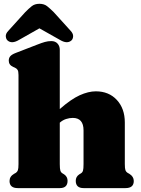

<svg xmlns="http://www.w3.org/2000/svg" viewBox="-20 -966 726 986"><path d="M287 -710V-406Q344.5 -456.5 389.2 -476.8Q434 -497 472 -497Q539 -497 580 -452.8Q621 -408.5 621 -337V-123.5Q621 -100.5 624.2 -91.8Q627.5 -83 635 -78.5L644 -73.5Q667 -59.5 667 -36.5Q667 0 624.5 0H409.5Q369 0 369 -37.5Q369 -58.5 387 -70.5L396 -76Q403.5 -80.5 406.2 -89.8Q409 -99 409 -123.5V-296.5Q409 -360.5 353.5 -360.5Q337 -360.5 319.2 -354.8Q301.5 -349 287 -336V-123.5Q287 -99 290 -89.8Q293 -80.5 300.5 -76L309.5 -70.5Q327 -58.5 327 -37.5Q327 0 287 0H71.5Q29 0 29 -36.5Q29 -60 52.5 -73.5L61.5 -78.5Q68.5 -83 71.8 -91.8Q75 -100.5 75 -123.5V-580.5Q75 -600 70.2 -607.2Q65.5 -614.5 56.5 -618.5L47.5 -622.5Q25 -632.5 25 -654.5Q25 -668.5 33 -677.5Q41 -686.5 60.5 -694L169 -736Q194.5 -746 210.5 -750.5Q226.5 -755 243.5 -755Q264 -755 275.5 -742.2Q287 -729.5 287 -710ZM346.5 -758Q324.5 -739 288 -761L182.5 -820.5L77.5 -761Q40.5 -739 19 -758Q11 -765 9.8 -779Q8.5 -793 23 -808L109 -903Q127.5 -922 143 -934.2Q158.5 -946.5 182.5 -946.5Q206.5 -946.5 222 -934.2Q237.5 -922 256.5 -903L342.5 -808Q356.5 -793 355.5 -779Q354.5 -765 346.5 -758Z"/></svg>

Font: Fraunces 9pt S050 Black
Style: Regular
Weight: 900
Version: Version 1.000; ttfautohint (v1.8.3)